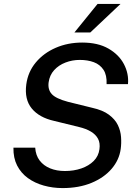

<svg xmlns="http://www.w3.org/2000/svg" viewBox="-20 -949 704 979"><path d="M299 10Q249 10 203.2 -2.8Q157.5 -15.5 122.2 -41Q87 -66.5 67.2 -105.2Q47.5 -144 48.5 -196H159.5Q162 -157 182.2 -130.5Q202.5 -104 235.8 -90.5Q269 -77 311 -77Q356.5 -77 394.8 -90.2Q433 -103.5 457.8 -128.2Q482.5 -153 487 -188Q491.5 -219.5 479.8 -241.5Q468 -263.5 443.2 -278.2Q418.5 -293 382.5 -301.5L256 -332.5Q180 -349.5 142 -395.8Q104 -442 114 -518.5Q122.5 -582.5 162.5 -630.5Q202.5 -678.5 264 -705.2Q325.5 -732 399 -732Q479.5 -732 533 -701.2Q586.5 -670.5 612 -621.8Q637.5 -573 632.5 -520H523.5Q525.5 -566 507.8 -593Q490 -620 458.5 -631.8Q427 -643.5 387 -643.5Q348.5 -643.5 314 -630.2Q279.5 -617 256.2 -591.5Q233 -566 228 -529.5Q223 -492.5 243.8 -469.5Q264.5 -446.5 326 -430L449.5 -399.5Q504 -387.5 535.2 -364.2Q566.5 -341 580.8 -311.5Q595 -282 597.2 -250.2Q599.5 -218.5 595.5 -189.5Q588 -133.5 549.2 -88.2Q510.5 -43 446.5 -16.5Q382.5 10 299 10ZM359.5 -783.5 477.5 -929H594.5L440.5 -783.5Z"/></svg>

Font: Public Sans Thin Medium
Style: Italic
Weight: 500
Italic angle: -8°
Version: Version 2.001